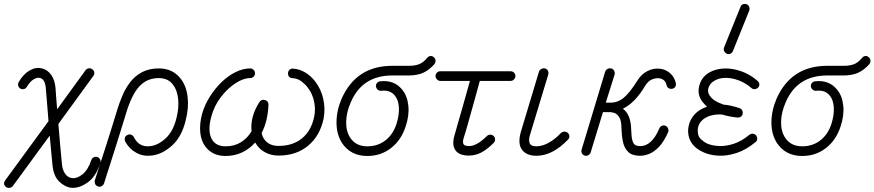

<svg xmlns="http://www.w3.org/2000/svg" viewBox="-91 -760 4345 954"><path d="M262 173Q231 169 202.5 141.5Q174 114 169 53Q167 31 163.5 -6Q160 -43 156 -86L-27 164Q-32 171 -42 173Q-52 175 -60 170Q-79 155 -65 136L150 -158Q146 -208 142.5 -251.5Q139 -295 137 -317Q134 -368 106 -373Q94 -376 76.5 -366Q59 -356 42 -328Q38 -320 28 -317.5Q18 -315 10 -320Q2 -325 -0.5 -334Q-3 -343 2 -352Q24 -391 55.5 -409.5Q87 -428 118 -420Q146 -413 164 -387Q182 -361 185 -321Q186 -305 188 -277.5Q190 -250 193 -217L334 -411Q340 -419 350 -420.5Q360 -422 367 -416Q376 -410 377.5 -400.5Q379 -391 373 -383L199 -144Q204 -87 208.5 -34Q213 19 216 48Q218 82 232 102.5Q246 123 268 125Q291 128 318.5 106.5Q346 85 363 35Q366 26 375 21.5Q384 17 393 20Q402 24 406.5 32.5Q411 41 408 50Q385 119 342.5 148Q300 177 262 173Z M395 166Q386 163 382 154.5Q378 146 380 137Q380 136 388 111.5Q396 87 409 47Q422 7 437 -39.5Q452 -86 466 -131.5Q480 -177 491 -213Q502 -249 517.5 -285.5Q533 -322 556.5 -352.5Q580 -383 615 -401.5Q650 -420 698 -420Q767 -420 806 -370Q834 -335 841 -280.5Q848 -226 832 -163Q812 -80 763.5 -36.5Q715 7 662 13Q621 18 586 -1Q551 -20 531 -57Q527 -66 529.5 -75.5Q532 -85 542 -89Q550 -94 559.5 -91Q569 -88 574 -79Q600 -26 657 -34Q696 -39 733 -73.5Q770 -108 786 -174Q799 -226 794 -270Q789 -314 768 -340Q744 -372 698 -372Q640 -372 602 -331.5Q564 -291 536 -199Q525 -163 511 -117.5Q497 -72 482 -25Q467 22 454.5 61.5Q442 101 434 125.5Q426 150 426 151Q423 160 414 165Q405 170 395 166Z M1030 15Q965 15 930 -31Q908 -60 904 -102Q900 -144 913 -194Q926 -239 951.5 -279.5Q977 -320 1010 -352Q1043 -384 1080 -402Q1117 -420 1152 -420Q1162 -420 1169 -413Q1176 -406 1176 -396Q1176 -386 1169 -379Q1162 -372 1152 -372Q1119 -372 1080 -347Q1041 -322 1007.5 -279Q974 -236 959 -181Q937 -100 967 -60Q988 -33 1030 -33Q1074 -33 1106.5 -53.5Q1139 -74 1159 -108Q1151 -179 1198 -253Q1208 -268 1226 -263Q1243 -258 1243 -240Q1240 -159 1209 -99Q1211 -93 1212.5 -87Q1214 -81 1217 -76Q1240 -35 1293 -35Q1364 -35 1410 -73Q1456 -111 1470 -180Q1478 -217 1469.5 -256.5Q1461 -296 1438 -325Q1427 -340 1408 -355Q1389 -370 1361 -372Q1351 -372 1345 -379.5Q1339 -387 1340 -397Q1341 -407 1348 -413.5Q1355 -420 1365 -419Q1397 -417 1425.5 -400Q1454 -383 1476 -354Q1505 -316 1515.5 -267Q1526 -218 1517 -171Q1499 -85 1440 -36Q1381 13 1293 13Q1255 13 1224.5 -4Q1194 -21 1177 -52Q1149 -20 1111.5 -2.5Q1074 15 1030 15Z M1734 15Q1651 15 1608 -50Q1581 -93 1581 -151.5Q1581 -210 1607 -271Q1680 -433 1858 -433H1939Q1972 -433 1992.5 -441.5Q2013 -450 2031 -472Q2037 -480 2046.5 -481.5Q2056 -483 2064 -476Q2072 -470 2073 -460Q2074 -450 2068 -442Q2043 -413 2013 -399Q1983 -385 1939 -385H1858Q1709 -385 1652 -252Q1630 -202 1629 -155Q1628 -108 1649 -76Q1677 -33 1734 -33Q1786 -33 1824 -62.5Q1862 -92 1879 -144Q1893 -188 1891 -225.5Q1889 -263 1871 -285Q1848 -314 1804 -309Q1794 -308 1786.5 -314Q1779 -320 1777 -330Q1776 -340 1782 -347.5Q1788 -355 1798 -356Q1867 -364 1907 -315Q1933 -284 1938 -234.5Q1943 -185 1924 -130Q1902 -63 1851.5 -24Q1801 15 1734 15Z M2239 13Q2190 13 2171.5 -14Q2153 -41 2168 -90Q2174 -112 2184.5 -148Q2195 -184 2206.5 -224.5Q2218 -265 2228 -301Q2238 -337 2244 -358H2097Q2087 -358 2080 -365.5Q2073 -373 2073 -382Q2073 -392 2080 -399Q2087 -406 2097 -406H2446Q2456 -406 2463 -399Q2470 -392 2470 -382Q2470 -373 2463 -365.5Q2456 -358 2446 -358H2293Q2289 -343 2279 -306.5Q2269 -270 2256.5 -225.5Q2244 -181 2232.5 -140Q2221 -99 2213 -75Q2206 -53 2213 -42Q2218 -37 2226 -35.5Q2234 -34 2239 -34Q2278 -34 2328 -84Q2336 -91 2345.5 -91Q2355 -91 2362 -84Q2369 -77 2369 -67Q2369 -57 2362 -50Q2329 -17 2300 -2Q2271 13 2239 13Z M2574 14Q2524 14 2502 -17Q2480 -48 2498 -108L2587 -404Q2590 -413 2599 -417.5Q2608 -422 2617 -420Q2627 -417 2631.5 -408.5Q2636 -400 2633 -389L2544 -95Q2532 -60 2544 -43Q2549 -37 2558 -35Q2567 -33 2574 -33Q2603 -33 2635 -50.5Q2667 -68 2696 -99Q2704 -106 2713.5 -106Q2723 -106 2730 -100Q2738 -93 2738 -83Q2738 -73 2731 -66Q2654 14 2574 14Z M3090 14Q3050 14 3030.5 -5Q3011 -24 3004.5 -54.5Q2998 -85 2997 -120Q2997 -162 2985 -179Q2973 -196 2959.5 -199.5Q2946 -203 2939 -203H2905L2844 -3Q2841 6 2832.5 11Q2824 16 2814 13Q2804 10 2800 1Q2796 -8 2799 -17L2916 -404Q2920 -414 2928.5 -418Q2937 -422 2947 -420Q2956 -417 2960.5 -408.5Q2965 -400 2963 -390L2919 -250H2943Q2979 -250 3008.5 -274.5Q3038 -299 3077 -361Q3097 -393 3128 -408Q3159 -423 3193 -418Q3221 -413 3241 -394Q3261 -375 3267 -347Q3269 -338 3264.5 -329.5Q3260 -321 3249 -319Q3239 -317 3231 -322Q3223 -327 3221 -337Q3215 -366 3185 -371Q3169 -373 3150 -366Q3131 -359 3116 -336Q3089 -290 3060.5 -261.5Q3032 -233 3004 -220Q3025 -204 3034.5 -178.5Q3044 -153 3045 -120Q3046 -79 3051.5 -61Q3057 -43 3067 -38.5Q3077 -34 3090 -34Q3148 -34 3185 -122Q3189 -131 3198 -135Q3207 -139 3216 -135Q3225 -131 3228.5 -121.5Q3232 -112 3229 -104Q3208 -56 3183.5 -30.5Q3159 -5 3135 4.5Q3111 14 3090 14Z M3403 -4Q3330 -37 3328 -107Q3328 -138 3341.5 -164.5Q3355 -191 3380 -209Q3390 -216 3400.5 -221Q3411 -226 3422 -230Q3415 -237 3408.5 -243.5Q3402 -250 3397 -257Q3372 -293 3384 -336Q3400 -394 3465 -413Q3515 -427 3572 -412Q3629 -397 3673 -358Q3681 -352 3682 -342.5Q3683 -333 3676 -325Q3669 -318 3659.5 -317Q3650 -316 3642 -323Q3607 -354 3561.5 -366.5Q3516 -379 3479 -368Q3465 -364 3450.5 -353.5Q3436 -343 3429 -323Q3423 -302 3436 -284Q3454 -257 3505 -240Q3543 -237 3585 -222Q3593 -219 3597 -211Q3601 -203 3599 -194Q3598 -186 3590.5 -180.5Q3583 -175 3573 -176Q3533 -180 3496 -191Q3442 -194 3407 -170Q3392 -159 3383.5 -143.5Q3375 -128 3376 -108Q3376 -82 3392.5 -67.5Q3409 -53 3422 -47Q3447 -36 3482 -34.5Q3517 -33 3556 -46Q3595 -59 3632 -90Q3640 -96 3649.5 -95.5Q3659 -95 3666 -87Q3672 -79 3671.5 -69.5Q3671 -60 3663 -54Q3616 -15 3568 0.5Q3520 16 3477.5 13.5Q3435 11 3403 -4ZM3551 -507Q3547 -497 3538 -493Q3529 -489 3520 -493Q3511 -498 3507 -506.5Q3503 -515 3507 -525L3588 -725Q3592 -736 3600.5 -739Q3609 -742 3619 -739Q3628 -735 3631.5 -726Q3635 -717 3632 -708Z M3895 15Q3812 15 3769 -50Q3742 -93 3742 -151.5Q3742 -210 3768 -271Q3841 -433 4019 -433H4100Q4133 -433 4153.5 -441.5Q4174 -450 4192 -472Q4198 -480 4207.5 -481.5Q4217 -483 4225 -476Q4233 -470 4234 -460Q4235 -450 4229 -442Q4204 -413 4174 -399Q4144 -385 4100 -385H4019Q3870 -385 3813 -252Q3791 -202 3790 -155Q3789 -108 3810 -76Q3838 -33 3895 -33Q3947 -33 3985 -62.5Q4023 -92 4040 -144Q4054 -188 4052 -225.5Q4050 -263 4032 -285Q4009 -314 3965 -309Q3955 -308 3947.5 -314Q3940 -320 3938 -330Q3937 -340 3943 -347.5Q3949 -355 3959 -356Q4028 -364 4068 -315Q4094 -284 4099 -234.5Q4104 -185 4085 -130Q4063 -63 4012.5 -24Q3962 15 3895 15Z"/></svg>

Font: Zen Kurenaido
Style: ARC
Weight: 400
Designer: Yoshimichi Ohira
Foundry: Positype
Version: Version 1.001